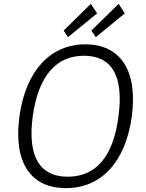

<svg xmlns="http://www.w3.org/2000/svg" viewBox="-20 -962 753 992"><path d="M449 -942 309 -804 331 -770 482 -893ZM593 -942 452 -804 475 -770 625 -893ZM321 10C501 10 628 -122 661 -360C693 -600 600 -733 421 -733C242 -733 113 -599 80 -358C49 -121 139 10 321 10ZM330 -49C188 -49 121 -149 149 -360C178 -572 272 -674 414 -674C555 -674 621 -573 592 -360C565 -148 472 -49 330 -49Z"/></svg>

Font: United Sans ExtraLight
Style: Italic
Weight: 200
Italic angle: -8°
Designer: Pablo Impallari, Rodrigo Fuenzalida (Modified by Dan O. Williams)
Version: Version 1.000;PS 001.000;hotconv 1.0.88;makeotf.lib2.5.64775